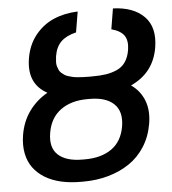

<svg xmlns="http://www.w3.org/2000/svg" viewBox="-53 -786 756 844"><g transform="rotate(-5 325.0 -363.5)"><path d="M341.6 -447.4H359.4Q394.9 -447.4 419.9 -451.2Q445 -454.9 468.8 -465.2Q492.5 -475.5 507.1 -496.6Q521.7 -517.8 527 -549.7Q533.4 -590.6 517.4 -613.3Q501.4 -636 461.6 -646.3L476.6 -737.2Q566.8 -734 614 -686.1Q661.2 -638.1 646.7 -549.7Q628.2 -439.3 526.3 -393.1Q566.4 -365.1 583.6 -320.7Q600.9 -276.3 590.9 -218Q581.7 -163 554 -119.1Q526.3 -75.3 484.9 -47.4Q443.5 -19.5 391.7 -4.8Q339.8 9.9 280.9 9.9H269.9Q222.7 9.9 182.9 0.9Q143.1 -8.2 112.4 -26.8Q81.7 -45.5 61.8 -72.3Q41.9 -99.1 34.6 -135.8Q27.3 -172.6 34.4 -216.6Q44 -275.6 75.8 -320.1Q107.6 -364.7 157.3 -393.1Q71.7 -439.3 89.5 -549.7Q99.1 -609 132.6 -651.3Q166.2 -693.5 214.1 -714.3Q262.1 -735.1 321 -737.2L305.8 -646.3Q262.4 -636 239.2 -613.3Q215.9 -590.6 209.2 -549.7Q207.7 -536.2 207 -525.2Q206.3 -514.2 209.2 -505Q212 -495.7 215.4 -488.5Q218.8 -481.2 225.3 -475.3Q231.9 -469.5 238.5 -465.2Q245 -460.9 254.6 -457.9Q264.2 -454.9 273.4 -452.8Q282.7 -450.6 294.4 -449.6Q306.1 -448.5 317.3 -448Q328.5 -447.4 341.6 -447.4ZM340.6 -349.8H329.5Q257.8 -349.8 211.5 -315.9Q165.1 -282 154.1 -216.6Q143.1 -151.6 178.3 -119.3Q213.4 -87 285.5 -87H296.5Q369 -87 414.8 -119.5Q460.6 -152 471.6 -218Q481.9 -282.7 446.7 -316.2Q411.6 -349.8 340.6 -349.8Z"/></g></svg>

Font: Karasuma Gothic
Style: Medium Italic
Weight: 500
Italic angle: 9.39998°
Designer: Rasmus Andersson / Ryoko Nishizuka
Foundry: Genbu
Version: Version 1.00